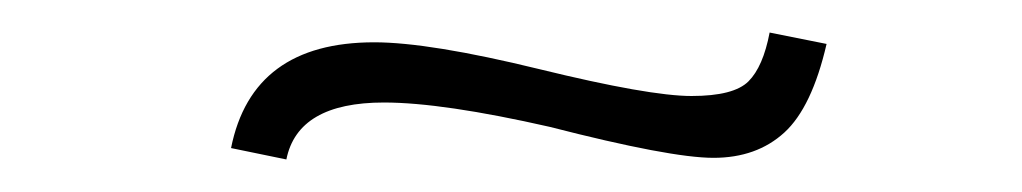

<svg xmlns="http://www.w3.org/2000/svg" viewBox="-20 -406 628 118"><path d="M210 -380Q244 -380 311.5 -363.5Q379 -347 405 -347Q431 -347 440 -356Q449 -365 453 -386L488 -379Q479 -340 462 -324.5Q445 -309 418.5 -309Q392 -309 318 -328Q252 -343 216 -343Q163 -343 156 -308L122 -315Q135 -380 210 -380Z"/></svg>

Font: Antic Slab
Style: Regular
Weight: 400
Designer: Santiago Orozco
Foundry: Santiago Orozco
Version: Version 001.001